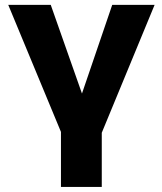

<svg xmlns="http://www.w3.org/2000/svg" viewBox="-20 -548 653 772"><path d="M13.2 -528.3H184.1L309.6 -171.9L431.2 -528.3H601.6L389.2 -14.2V203.6H225.1V-17.6Z"/></svg>

Font: Bert Sans Black
Style: Regular
Weight: 900
Designer: Christian Robertson, Adam Twardoch, & Cristiano Sobral
Foundry: Google
Version: Version 12.135;January 10, 2020;FontCreator 12.0.0.2547 64-b